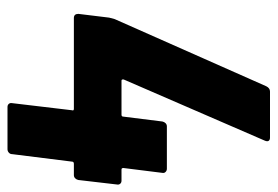

<svg xmlns="http://www.w3.org/2000/svg" viewBox="-134 -606 740 512"><g transform="rotate(90 236.0 -350.0)"><path d="M472 -292 460 -189Q459 -184 455.5 -180.5Q452 -177 447 -177H417Q411 -177 411 -172L391 -12Q391 -7 387 -3.5Q383 0 378 0H265Q260 0 257 -3.5Q254 -7 255 -12L274 -172Q276 -177 270 -177H28Q17 -177 17 -189L27 -271L31 -286L210 -690Q215 -700 224 -700H347Q353 -700 355.5 -696.5Q358 -693 355 -686L192 -310Q191 -304 195 -304H286Q291 -304 291 -309L304 -413Q305 -418 308.5 -421.5Q312 -425 317 -425H430Q435 -425 438.5 -421.5Q442 -418 441 -413L428 -309Q428 -304 432 -304H462Q467 -304 470 -300.5Q473 -297 472 -292Z"/></g></svg>

Font: Barlow Condensed
Style: Bold Italic
Weight: 700
Width: 3
Italic angle: -7°
Designer: Jeremy Tribby
Foundry: Tribby Type
Version: Version 1.408